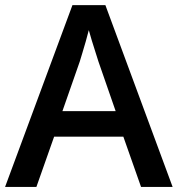

<svg xmlns="http://www.w3.org/2000/svg" viewBox="-20 -737 701 757"><path d="M536.1 0 466.3 -198.2H193.4L123.5 0H0L265.6 -716.8H395.5L660.6 0ZM436 -298.8 368.2 -494.1Q364.3 -506.8 356.9 -529.8Q349.6 -552.7 342 -577.1Q334.5 -601.6 330.1 -618.2Q325.2 -598.1 318.1 -573.5Q311 -548.8 304.4 -527.1Q297.9 -505.4 294.4 -494.1L226.1 -298.8Z"/></svg>

Font: Open Sans SemiBold
Style: Regular
Weight: 600
Designer: Monotype Design Team
Foundry: Monotype Imaging Inc.
Version: Version 3.003; ttfautohint (v1.8.4)